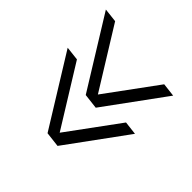

<svg xmlns="http://www.w3.org/2000/svg" viewBox="-109 -743 910 910"><g transform="rotate(-45 346.5 -288.0)"><path d="M606 -31 306 -250 315 -326 669 -545 661 -475 351 -283 352 -291 614 -99ZM350 -31 50 -250 59 -326 413 -545 405 -475 95 -283 96 -291 358 -99Z"/></g></svg>

Font: Inclusive Sans Light
Style: Italic
Weight: 300
Italic angle: -7°
Designer: Olivia King
Foundry: Olivia King
Version: Version 2.004